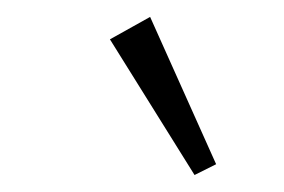

<svg xmlns="http://www.w3.org/2000/svg" viewBox="-20 -704 334 226"><path d="M209 -498 109.4 -657.7 156.7 -684.1 234.4 -510.7Z"/></svg>

Font: Elstob Light
Style: Regular
Weight: 300
Designer: Peter S. Baker
Version: Version 1.015